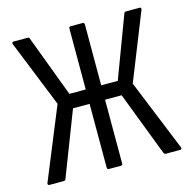

<svg xmlns="http://www.w3.org/2000/svg" viewBox="-98 -753 849 851"><g transform="rotate(-15 326.5 -327.5)"><path d="M27 0Q16 0 20 -11L154 -338L31 -644Q27 -655 38 -655H101Q109 -655 110 -649L216 -367H291V-646Q291 -655 299 -655H354Q362 -655 362 -646V-367H438L544 -649Q546 -655 554 -655H616Q620 -655 621.5 -652Q623 -649 621 -644L499 -338L632 -11Q634 -7 632.5 -3.5Q631 0 626 0H560Q557 0 555 -1.5Q553 -3 551 -6L438 -301H362V-9Q362 0 354 0H299Q291 0 291 -9V-301H215L101 -6Q100 -3 97.5 -1.5Q95 0 92 0Z"/></g></svg>

Font: Sofia Sans Condensed
Style: Regular
Weight: 400
Designer: Botio Nikoltchev, Ani Petrova
Foundry: lettersoup
Version: Version 4.100